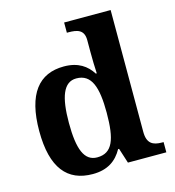

<svg xmlns="http://www.w3.org/2000/svg" viewBox="-113 -855 875 961"><g transform="rotate(-15 324.5 -375.0)"><path d="M250 10C328 10 374 -24 404 -78H409L434 0H633V-53H625C578 -53 548 -68 548 -129V-760H307V-707H315C359 -707 396 -700 396 -645V-584C396 -548 397 -503 399 -472H394C366 -516 323 -548 248 -548C119 -548 46 -460 46 -267C46 -75 119 10 250 10ZM293 -65C226 -65 200 -132 200 -268C200 -401 226 -474 293 -474C372 -474 396 -401 396 -269C396 -131 372 -65 293 -65Z"/></g></svg>

Font: Noto Serif Malayalam
Style: Bold
Weight: 700
Designer: Indian type Foundry, Jelle Bosma, Monotype Design Team
Foundry: Monotype Imaging Inc.
Version: Version 2.104